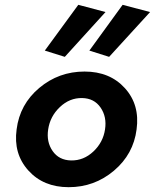

<svg xmlns="http://www.w3.org/2000/svg" viewBox="-20 -767 643 797"><path d="M249 -531 166 -557 305 -747 418 -717ZM433 -531 351 -557 489 -747 603 -717ZM49 -230Q62 -334 143 -402Q224 -470 331 -470Q436 -470 498.5 -401Q561 -332 547 -230Q534 -127 453 -58.5Q372 10 265 10Q160 10 97.5 -59.5Q35 -129 49 -230ZM180 -230Q172 -178 198.5 -140Q225 -102 275 -101Q327 -100 367.5 -138Q408 -176 416 -230Q424 -282 397.5 -320.5Q371 -359 321 -360Q269 -361 228.5 -322.5Q188 -284 180 -230Z"/></svg>

Font: Jost* 600 Semi
Style: Italic
Weight: 600
Italic angle: -10°
Version: Version 3.500